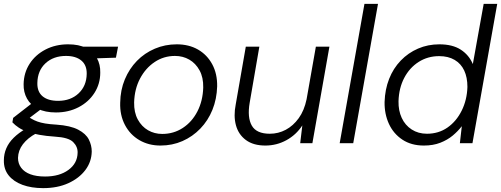

<svg xmlns="http://www.w3.org/2000/svg" viewBox="-49 -740 2589 992"><path d="M174 232Q113 232 67 215Q21 198 -4.5 166Q-30 134 -29 88Q-29 56 -16.5 26.5Q-4 -3 22 -28.5Q48 -54 86 -76L138 -51Q94 -27 69.5 5Q45 37 44 76Q44 105 60.5 127Q77 149 108 160.5Q139 172 184 172Q258 172 304.5 138Q351 104 352 49Q353 18 329 -6Q305 -30 235 -34Q189 -37 154 -43.5Q119 -50 93 -59Q67 -68 48 -80.5Q29 -93 15 -108L19 -131L122 -211L179 -188L76 -110L86 -143Q101 -134 114.5 -126Q128 -118 144.5 -112Q161 -106 184.5 -102Q208 -98 243 -96Q315 -91 355 -70Q395 -49 410 -19Q425 11 425 43Q424 96 392 138.5Q360 181 304 206.5Q248 232 174 232ZM240 -159Q184 -159 146.5 -178Q109 -197 90.5 -230.5Q72 -264 73 -305Q74 -364 104 -410.5Q134 -457 186 -484Q238 -511 303 -511Q359 -511 396 -492Q433 -473 451.5 -440Q470 -407 469 -365Q469 -307 439 -260Q409 -213 357 -186Q305 -159 240 -159ZM251 -219Q316 -219 357 -257.5Q398 -296 399 -358Q400 -403 371.5 -427Q343 -451 292 -451Q227 -451 186 -413Q145 -375 144 -311Q143 -266 171 -242.5Q199 -219 251 -219ZM371 -436 356 -499H561L550 -442Z M780 12Q719 12 671 -16Q623 -44 596.5 -94.5Q570 -145 572 -209Q573 -275 596 -330Q619 -385 658.5 -425.5Q698 -466 751 -488.5Q804 -511 864 -511Q927 -511 974 -484Q1021 -457 1047.5 -408Q1074 -359 1073 -294Q1071 -228 1048.5 -172.5Q1026 -117 986 -75.5Q946 -34 893.5 -11Q841 12 780 12ZM789 -48Q848 -48 895.5 -79Q943 -110 971 -164.5Q999 -219 1001 -288Q1002 -340 982 -376.5Q962 -413 929 -432Q896 -451 855 -451Q797 -451 750 -419.5Q703 -388 674.5 -334Q646 -280 644 -211Q643 -159 663 -122.5Q683 -86 716 -67Q749 -48 789 -48Z M1322 12Q1260 12 1221.5 -16.5Q1183 -45 1170 -93Q1157 -141 1169 -201L1221 -499H1291L1241 -209Q1228 -133 1252 -91Q1276 -49 1345 -49Q1389 -49 1427.5 -69.5Q1466 -90 1494.5 -129.5Q1523 -169 1535 -227L1583 -499H1653L1565 0H1502L1513 -92Q1481 -43 1430.5 -15.5Q1380 12 1322 12Z M1706 0 1834 -720H1904L1776 0Z M2141 12Q2076 12 2030 -18.5Q1984 -49 1960.5 -100Q1937 -151 1938 -213Q1940 -278 1961.5 -332.5Q1983 -387 2021.5 -427Q2060 -467 2111 -489Q2162 -511 2221 -511Q2289 -511 2331.5 -483.5Q2374 -456 2394 -409L2450 -720H2520L2392 0H2327L2337 -88Q2317 -62 2290 -39.5Q2263 -17 2226 -2.5Q2189 12 2141 12ZM2157 -49Q2217 -49 2263 -81Q2309 -113 2336.5 -168.5Q2364 -224 2366 -291Q2366 -340 2349.5 -375.5Q2333 -411 2300 -430.5Q2267 -450 2220 -450Q2161 -450 2114 -420Q2067 -390 2039.5 -337.5Q2012 -285 2010 -217Q2009 -169 2026.5 -131Q2044 -93 2078 -71Q2112 -49 2157 -49Z"/></svg>

Font: DM Sans 20pt Light
Style: Italic
Weight: 300
Italic angle: -10°
Version: Version 4.004;gftools[0.9.30]